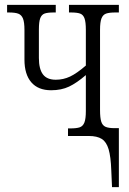

<svg xmlns="http://www.w3.org/2000/svg" viewBox="-20 -556 526 785"><path d="M435 141Q433 84 424 54Q415 24 396 12Q377 0 343 0H258V-31H267Q293 -31 306 -35.5Q319 -40 325 -55Q331 -70 331 -102V-249Q294 -217 262.5 -202Q231 -187 189 -187Q136 -187 108 -219.5Q80 -252 80 -312V-433Q80 -465 74 -480Q68 -495 55 -500Q42 -505 16 -505H9V-536H208V-505H200Q174 -505 162 -500.5Q150 -496 144.5 -481.5Q139 -467 139 -435V-319Q139 -274 155.5 -252Q172 -230 208 -230Q239 -230 266.5 -243Q294 -256 331 -288V-434Q331 -466 325.5 -481Q320 -496 307.5 -500.5Q295 -505 270 -505H262V-536H466V-505H452Q427 -505 414 -500.5Q401 -496 395 -481Q389 -466 389 -434V-106Q389 -74 394 -58.5Q399 -43 411.5 -37.5Q424 -32 449 -32H466V209H438Z"/></svg>

Font: Noto Serif CondLight
Style: Regular
Weight: 300
Width: 3
Designer: Monotype Design Team
Foundry: Monotype Imaging Inc.
Version: Version 1.001